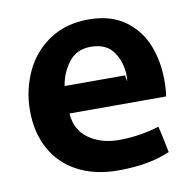

<svg xmlns="http://www.w3.org/2000/svg" viewBox="-66 -569 685 675"><g transform="rotate(-10 276.5 -231.5)"><path d="M169 -188Q173 -129 217 -97.5Q261 -66 325 -66Q398 -66 469 -88Q476 -60 489 6Q415 39 304 39Q221 39 160 7Q99 -25 66.5 -84Q34 -143 34 -222Q34 -294 63.5 -358.5Q93 -423 151.5 -462.5Q210 -502 292 -502Q371 -502 422 -465Q473 -428 495.5 -370Q518 -312 518 -247Q518 -210 514 -188ZM385 -286Q385 -276 389 -264L390 -283Q390 -331 364.5 -368.5Q339 -406 283 -406Q232 -406 204 -369Q176 -332 169 -286Z"/></g></svg>

Font: LINE Seed Sans KR Bold
Style: Regular
Weight: 700
Designer: LINE BX Design & Sandoll Inc & Dalton Maag Ltd
Foundry: Sandoll Inc.
Version: Version 1.000